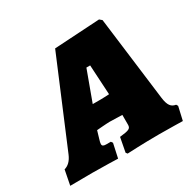

<svg xmlns="http://www.w3.org/2000/svg" viewBox="-180 -814 988 977"><g transform="rotate(-30 314.0 -326.0)"><path d="M593 -153C579 -261 531 -646 531 -646L517 -658L250 -642L39 -140C26 -109 7 -91 -16 -85L-33 2C-33 2 36 1 97 1C156 1 247 4 247 4L265 -79L258 -89H231C215 -89 208 -93 208 -104C208 -110 210 -118 214 -131L227 -175C227 -175 286 -180 304 -180L377 -178V-139V-121C377 -98 367 -93 311 -87L295 -3L302 6C302 6 397 1 490 1C544 1 628 3 628 3L646 -76L640 -86C613 -90 599 -107 593 -153ZM274 -301 339 -478H361L371 -303C350 -302 337 -301 322 -301Z"/></g></svg>

Font: Alegreya SC Black
Style: Italic
Weight: 900
Italic angle: -7°
Designer: Juan Pablo del Peral
Foundry: Huerta Tipografica
Version: Version 2.007;PS 002.007;hotconv 1.0.88;makeotf.lib2.5.64775